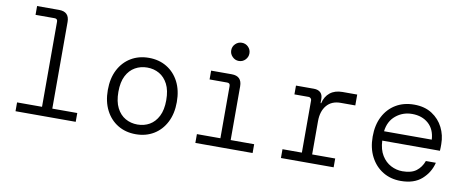

<svg xmlns="http://www.w3.org/2000/svg" viewBox="-64 -998 3128 1288"><g transform="rotate(10 1500.0 -354.0)"><path d="M80 0V-60H250V-640Q250 -660 230 -660H100V-720H250Q320 -720 320 -650V-60H490V0Z M900 12Q831 12 778 -20Q725 -52 695 -110.5Q665 -169 665 -248Q665 -328 695 -386Q725 -444 778 -476Q831 -508 900 -508Q969 -508 1022 -476Q1075 -444 1105 -386Q1135 -328 1135 -248Q1135 -169 1105 -110.5Q1075 -52 1022 -20Q969 12 900 12ZM900 -54Q946 -54 982.5 -75Q1019 -96 1041 -139Q1063 -182 1063 -248Q1063 -315 1041 -357.5Q1019 -400 982.5 -421Q946 -442 900 -442Q855 -442 818 -421Q781 -400 759 -357.5Q737 -315 737 -248Q737 -182 759 -139Q781 -96 818 -75Q855 -54 900 -54Z M1496 -592Q1471 -592 1452.5 -610.5Q1434 -629 1434 -654Q1434 -680 1452.5 -698Q1471 -716 1496 -716Q1522 -716 1540 -698Q1558 -680 1558 -654Q1558 -629 1540 -610.5Q1522 -592 1496 -592ZM1305 0V-60H1465V-416Q1465 -436 1445 -436H1325V-496H1465Q1535 -496 1535 -426V-60H1695V0Z M1888 0V-60H2020V-416Q2020 -424 2014 -430Q2008 -436 2000 -436H1903V-496H2025Q2054 -496 2070 -481Q2086 -466 2086 -437V-409H2090Q2101 -456 2133.5 -482Q2166 -508 2218 -508H2318V-434H2218Q2157 -434 2123.5 -394Q2090 -354 2090 -287V-60H2247V0Z M2705 12Q2636 12 2583 -20.5Q2530 -53 2499.5 -111.5Q2469 -170 2469 -249Q2469 -328 2499 -386Q2529 -444 2582.5 -476Q2636 -508 2707 -508Q2779 -508 2829 -475.5Q2879 -443 2905 -391Q2931 -339 2931 -279Q2931 -269 2931 -258Q2931 -247 2930 -233H2537Q2540 -172 2564.5 -132.5Q2589 -93 2626.5 -73.5Q2664 -54 2705 -54Q2766 -54 2799.5 -79.5Q2833 -105 2849 -149H2917Q2901 -82 2848.5 -35Q2796 12 2705 12ZM2704 -444Q2641 -444 2593.5 -405Q2546 -366 2538 -297H2863Q2859 -367 2815.5 -405.5Q2772 -444 2704 -444Z"/></g></svg>

Font: DM Mono Light
Style: Regular
Weight: 300
Designer: Colophon Foundry
Foundry: Colophon Foundry
Version: Version 1.000; ttfautohint (v1.8.2.53-6de2)